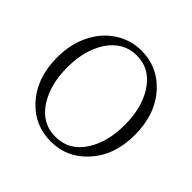

<svg xmlns="http://www.w3.org/2000/svg" viewBox="-185 -930 1132 1132"><g transform="rotate(45 381.5 -364.0)"><path d="M382 15C472 15 548 -19 609 -87C674 -158 706 -250 706 -363C706 -478 673 -572 608 -643C547 -710 471 -743 382 -743C325 -743 271 -728 222 -697C172 -666 133 -622 104 -566C73 -507 58 -439 58 -363C58 -248 91 -155 156 -84C217 -18 292 15 382 15ZM382 -24C306 -24 246 -58 202 -127C162 -190 142 -268 142 -363C142 -458 162 -536 202 -599C247 -668 307 -703 382 -703C458 -703 518 -668 562 -599C602 -536 622 -458 622 -363C622 -268 602 -190 562 -127C518 -58 458 -24 382 -24Z"/></g></svg>

Font: AllPunType Light
Style: Regular
Weight: 300
Version: 1.0